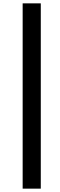

<svg xmlns="http://www.w3.org/2000/svg" viewBox="-20 -831 357 1144"><path d="M115 293V-811H223V293Z"/></svg>

Font: Expletus Sans SemiBold
Style: Regular
Weight: 600
Version: Version 7.500